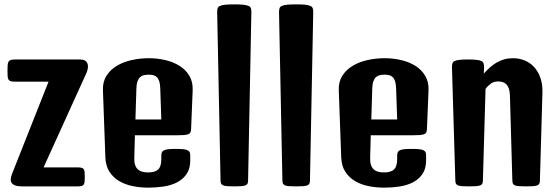

<svg xmlns="http://www.w3.org/2000/svg" viewBox="-20 -862 2578 888"><path d="M204.6 -484.4H49.8Q37.1 -484.4 30 -486.3Q22.9 -488.3 19.5 -493.7Q16.1 -499 15.4 -508.5Q14.6 -518.1 14.6 -533.2Q14.6 -549.8 15.4 -560.3Q16.1 -570.8 19.5 -576.7Q22.9 -582.5 30 -584.7Q37.1 -586.9 49.8 -586.9H349.6Q364.3 -586.9 372.6 -582Q380.9 -577.1 384.3 -568.8Q387.7 -560.5 386.7 -550Q385.7 -539.6 381.3 -527.8L181.6 -87.9H336.9Q349.6 -87.9 356.7 -86.2Q363.8 -84.5 367.2 -79.6Q370.6 -74.7 371.3 -66.2Q372.1 -57.6 372.1 -43.9Q372.1 -30.3 371.3 -21.7Q370.6 -13.2 367.2 -8.3Q363.8 -3.4 356.7 -1.7Q349.6 0 336.9 0H82Q61.5 0 49.8 -4.6Q38.1 -9.3 33.4 -16.8Q28.8 -24.4 29.8 -34.7Q30.8 -44.9 35.2 -56.6Z M456.1 -444.3Q454.6 -483.4 472.4 -511.5Q490.2 -539.6 520.3 -557.6Q550.3 -575.7 589.1 -584.2Q627.9 -592.8 668.5 -592.8Q707 -592.8 744.1 -584.2Q781.2 -575.7 810.1 -557.6Q838.9 -539.6 855.7 -511.5Q872.6 -483.4 871.1 -444.3L863.8 -264.2Q863.3 -254.9 860.6 -249.5Q857.9 -244.1 850.6 -241.2Q843.3 -238.3 829.8 -237.3Q816.4 -236.3 794.4 -236.3H604L601.1 -130.9Q600.6 -112.3 604.7 -99.6Q608.9 -86.9 617.2 -79.1Q625.5 -71.3 637.7 -67.9Q649.9 -64.5 665.5 -64.5Q696.8 -64.5 711.4 -78.1Q726.1 -91.8 726.1 -126.5V-141.6Q726.1 -150.9 728.5 -157Q731 -163.1 738 -166.7Q745.1 -170.4 758.3 -171.9Q771.5 -173.3 793.5 -173.3Q814.9 -173.3 828.1 -171.9Q841.3 -170.4 848.4 -166.7Q855.5 -163.1 857.7 -157.2Q859.9 -151.4 859.9 -142.1V-120.6Q859.9 -82 843.3 -57.6Q826.7 -33.2 799.6 -19Q772.5 -4.9 737.5 0.5Q702.6 5.9 666 5.9Q628.9 5.9 593.8 -1.2Q558.6 -8.3 531 -24.7Q503.4 -41 486.1 -67.9Q468.8 -94.7 467.3 -134.8ZM726.1 -309.6 721.2 -452.6Q720.7 -473.1 716.6 -485.8Q712.4 -498.5 705.3 -505.4Q698.2 -512.2 688.7 -514.4Q679.2 -516.6 668.5 -516.6Q656.2 -516.6 646 -514.4Q635.7 -512.2 628.2 -505.4Q620.6 -498.5 616 -485.8Q611.3 -473.1 610.8 -452.6L606.4 -309.6Z M984.4 -806.2Q984.4 -816.4 986.6 -823.5Q988.8 -830.6 997.1 -834.5Q1005.4 -838.4 1021.2 -840.1Q1037.1 -841.8 1063.5 -841.8Q1089.8 -841.8 1105.7 -840.1Q1121.6 -838.4 1129.9 -834.5Q1138.2 -830.6 1140.4 -823.5Q1142.6 -816.4 1142.6 -806.2L1127.4 -27.8Q1127.4 -18.6 1125 -13.2Q1122.6 -7.8 1115.7 -4.9Q1108.9 -2 1096.4 -1Q1084 0 1063.5 0Q1043 0 1030.5 -1Q1018.1 -2 1011.5 -4.9Q1004.9 -7.8 1002.4 -13.2Q1000 -18.6 1000 -27.8Z M1270.5 -806.2Q1270.5 -816.4 1272.7 -823.5Q1274.9 -830.6 1283.2 -834.5Q1291.5 -838.4 1307.4 -840.1Q1323.2 -841.8 1349.6 -841.8Q1376 -841.8 1391.8 -840.1Q1407.7 -838.4 1416 -834.5Q1424.3 -830.6 1426.5 -823.5Q1428.7 -816.4 1428.7 -806.2L1413.6 -27.8Q1413.6 -18.6 1411.1 -13.2Q1408.7 -7.8 1401.9 -4.9Q1395 -2 1382.6 -1Q1370.1 0 1349.6 0Q1329.1 0 1316.7 -1Q1304.2 -2 1297.6 -4.9Q1291 -7.8 1288.6 -13.2Q1286.1 -18.6 1286.1 -27.8Z M1546.9 -444.3Q1545.4 -483.4 1563.2 -511.5Q1581.1 -539.6 1611.1 -557.6Q1641.1 -575.7 1679.9 -584.2Q1718.8 -592.8 1759.3 -592.8Q1797.9 -592.8 1835 -584.2Q1872.1 -575.7 1900.9 -557.6Q1929.7 -539.6 1946.5 -511.5Q1963.4 -483.4 1961.9 -444.3L1954.6 -264.2Q1954.1 -254.9 1951.4 -249.5Q1948.7 -244.1 1941.4 -241.2Q1934.1 -238.3 1920.7 -237.3Q1907.2 -236.3 1885.3 -236.3H1694.8L1691.9 -130.9Q1691.4 -112.3 1695.6 -99.6Q1699.7 -86.9 1708 -79.1Q1716.3 -71.3 1728.5 -67.9Q1740.7 -64.5 1756.3 -64.5Q1787.6 -64.5 1802.2 -78.1Q1816.9 -91.8 1816.9 -126.5V-141.6Q1816.9 -150.9 1819.3 -157Q1821.8 -163.1 1828.9 -166.7Q1835.9 -170.4 1849.1 -171.9Q1862.3 -173.3 1884.3 -173.3Q1905.8 -173.3 1918.9 -171.9Q1932.1 -170.4 1939.2 -166.7Q1946.3 -163.1 1948.5 -157.2Q1950.7 -151.4 1950.7 -142.1V-120.6Q1950.7 -82 1934.1 -57.6Q1917.5 -33.2 1890.4 -19Q1863.3 -4.9 1828.4 0.5Q1793.5 5.9 1756.8 5.9Q1719.7 5.9 1684.6 -1.2Q1649.4 -8.3 1621.8 -24.7Q1594.2 -41 1576.9 -67.9Q1559.6 -94.7 1558.1 -134.8ZM1816.9 -309.6 1812 -452.6Q1811.5 -473.1 1807.4 -485.8Q1803.2 -498.5 1796.1 -505.4Q1789.1 -512.2 1779.5 -514.4Q1770 -516.6 1759.3 -516.6Q1747.1 -516.6 1736.8 -514.4Q1726.6 -512.2 1719 -505.4Q1711.4 -498.5 1706.8 -485.8Q1702.1 -473.1 1701.7 -452.6L1697.3 -309.6Z M2070.3 -551.3Q2070.3 -561.5 2072.5 -568.6Q2074.7 -575.7 2082.3 -579.6Q2089.8 -583.5 2104.7 -585.2Q2119.6 -586.9 2144.5 -586.9Q2169.4 -586.9 2184.3 -585.2Q2199.2 -583.5 2206.8 -579.6Q2214.4 -575.7 2216.6 -568.6Q2218.8 -561.5 2218.8 -551.3L2217.8 -521.5Q2231.4 -537.1 2245.8 -550Q2260.3 -563 2276.6 -572.5Q2293 -582 2311.5 -587.4Q2330.1 -592.8 2352.1 -592.8Q2381.8 -592.8 2407.5 -582Q2433.1 -571.3 2451.4 -550.8Q2469.7 -530.3 2479.7 -501Q2489.7 -471.7 2488.8 -434.6L2477.1 -27.8Q2477.1 -18.6 2474.6 -13.2Q2472.2 -7.8 2465.3 -4.9Q2458.5 -2 2446 -1Q2433.6 0 2413.1 0Q2392.6 0 2380.1 -1Q2367.7 -2 2361.1 -4.9Q2354.5 -7.8 2352.1 -13.2Q2349.6 -18.6 2349.6 -27.8L2338.4 -420.4Q2337.9 -439.5 2333.5 -452.1Q2329.1 -464.8 2321.8 -472.2Q2314.5 -479.5 2304.4 -482.4Q2294.4 -485.4 2282.7 -485.4Q2264.2 -485.4 2250 -475.1Q2235.8 -464.8 2225.6 -450.7L2213.4 -27.8Q2213.4 -18.6 2210.9 -13.2Q2208.5 -7.8 2201.7 -4.9Q2194.8 -2 2182.4 -1Q2169.9 0 2149.4 0Q2128.9 0 2116.5 -1Q2104 -2 2097.4 -4.9Q2090.8 -7.8 2088.4 -13.2Q2085.9 -18.6 2085.9 -27.8Z"/></svg>

Font: Denk One
Style: Regular
Weight: 400
Designer: Irina Smirnova
Foundry: Irina Smirnova
Version: Version 1.002